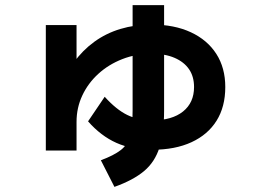

<svg xmlns="http://www.w3.org/2000/svg" viewBox="-20 -647 1040 750"><path d="M159 -59V-549H279V-293H213Q233 -354 267.5 -402Q302 -450 348 -483.5Q394 -517 450.5 -534Q507 -551 573 -551Q661 -551 725.5 -521Q790 -491 825 -436.5Q860 -382 860 -307Q860 -230 826 -175.5Q792 -121 728 -91.5Q664 -62 575 -62Q495 -62 434.5 -89Q374 -116 324 -173L389 -269Q434 -219 477 -198Q520 -177 575 -177Q652 -177 695 -211.5Q738 -246 738 -307Q738 -348 718.5 -376.5Q699 -405 662 -421Q625 -437 573 -437Q511 -437 457.5 -416Q404 -395 364 -358.5Q324 -322 301.5 -274Q279 -226 279 -171V-59ZM374 -21Q425 -40 452 -61Q479 -82 488.5 -118Q498 -154 498 -216V-627H621V-216Q621 -128 603 -71Q585 -14 542.5 21.5Q500 57 427 83Z"/></svg>

Font: M PLUS 1
Style: Bold
Weight: 700
Designer: Coji Morishita
Foundry: UNDERFOREST DESIGN
Version: Version 1.001